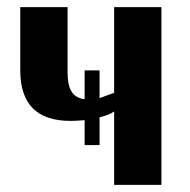

<svg xmlns="http://www.w3.org/2000/svg" viewBox="-20 -520 535 540"><path d="M301 -500H434V0H301V-206H300Q288 -197 260 -190V-112H218V-182Q194 -180 178 -180Q37 -180 37 -322V-500H170V-318Q170 -280 181.5 -262Q193 -244 218 -241V-322H260V-244L301 -259Z"/></svg>

Font: Arsenal
Style: Bold
Weight: 700
Designer: Andrij Shevchenko
Foundry: Stairsfor
Version: Version 2.001;PS 002.001;hotconv 1.0.88;makeotf.lib2.5.64775